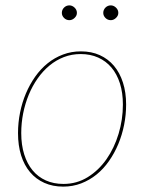

<svg xmlns="http://www.w3.org/2000/svg" viewBox="-20 -688 548 714"><path d="M47 0ZM216 -4Q265.5 -4 306.2 -29.2Q347 -54.5 376 -96Q405 -137.5 421 -190.5Q437 -243.5 437 -299Q437 -343 426 -377.8Q415 -412.5 394.5 -436.8Q374 -461 345 -474Q316 -487 280 -487Q247 -487 217.8 -475.8Q188.5 -464.5 164 -444.2Q139.5 -424 120 -396.2Q100.5 -368.5 87 -335.8Q73.5 -303 66.2 -266.8Q59 -230.5 59 -193Q59 -149 70 -114Q81 -79 101.2 -54.5Q121.5 -30 150.5 -17Q179.5 -4 216 -4ZM215 6Q176 6 144.8 -8Q113.5 -22 91.8 -47.8Q70 -73.5 58.5 -110.2Q47 -147 47 -193Q47 -231.5 54.5 -269Q62 -306.5 76.2 -340.2Q90.5 -374 110.8 -402.8Q131 -431.5 157 -452.5Q183 -473.5 214.2 -485.2Q245.5 -497 281 -497Q320 -497 351 -483Q382 -469 403.8 -443.2Q425.5 -417.5 437.2 -381Q449 -344.5 449 -299Q449 -261 441.5 -223.5Q434 -186 419.8 -152Q405.5 -118 385.2 -89Q365 -60 339 -39Q313 -18 281.8 -6Q250.5 6 215 6ZM266 -640Q266 -629.5 257.2 -621.2Q248.5 -613 238 -613Q226.5 -613 218.2 -621.2Q210 -629.5 210 -640Q210 -651.5 218.2 -659.8Q226.5 -668 238 -668Q248.5 -668 257.2 -659.8Q266 -651.5 266 -640ZM420 -640Q420 -629.5 411.2 -621.2Q402.5 -613 392 -613Q380.5 -613 372.2 -621.2Q364 -629.5 364 -640Q364 -651.5 372.2 -659.8Q380.5 -668 392 -668Q402.5 -668 411.2 -659.8Q420 -651.5 420 -640Z"/></svg>

Font: Lato Hairline
Style: Italic
Weight: 100
Italic angle: -7°
Designer: Lukasz Dziedzic
Foundry: tyPoland Lukasz Dziedzic
Version: Version 2.007; 2014-02-27